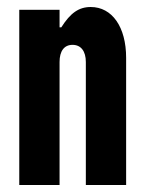

<svg xmlns="http://www.w3.org/2000/svg" viewBox="-20 -528 415 548"><path d="M35 -500V0H150V-351C150 -382 163 -400 187 -400C211 -400 225 -382 225 -351V0H340V-363C340 -451 300 -508 239 -508C205 -508 181 -491 155 -450H150V-500Z"/></svg>

Font: Jakob Semi-Condensed
Style: Regular
Weight: 400
Width: 4
Designer: Alan Madić
Foundry: X Cicéro
Version: Version 1.000;Glyphs 3.1.2 (3151)